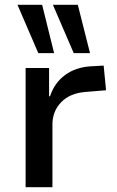

<svg xmlns="http://www.w3.org/2000/svg" viewBox="-20 -782 487 802"><path d="M87 0V-498H185V-380H189Q207 -435 251 -468Q295 -501 359 -505L413 -508L423 -405L338 -398Q272 -393 235.5 -355Q199 -317 199 -262V0ZM288 -560 201 -762H305L356 -560ZM140 -560 53 -762H156L206 -560Z"/></svg>

Font: Nunito Sans 7pt SemiBold
Style: Regular
Weight: 600
Designer: Vernon Adams
Foundry: Vernon Adams
Version: Version 3.101;gftools[0.9.27]